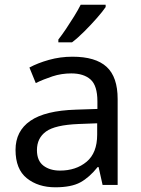

<svg xmlns="http://www.w3.org/2000/svg" viewBox="-20 -786 601 816"><path d="M288 -545Q386 -545 433 -502Q480 -459 480 -365V0H416L399 -76H395Q360 -32 321.5 -11Q283 10 215 10Q142 10 94 -28.5Q46 -67 46 -149Q46 -229 109 -272.5Q172 -316 303 -320L394 -323V-355Q394 -422 365 -448Q336 -474 283 -474Q241 -474 203 -461.5Q165 -449 132 -433L105 -499Q140 -518 188 -531.5Q236 -545 288 -545ZM314 -259Q214 -255 175.5 -227Q137 -199 137 -148Q137 -103 164.5 -82Q192 -61 235 -61Q303 -61 348 -98.5Q393 -136 393 -214V-262ZM429 -756Q417 -738 392 -709.5Q367 -681 338.5 -652.5Q310 -624 286 -606H228V-618Q243 -637 260.5 -663Q278 -689 295 -716.5Q312 -744 323 -766H429Z"/></svg>

Font: Noto Sans Mende Kikakui
Style: Regular
Weight: 400
Designer: Monotype Design Team
Foundry: Monotype Imaging Inc.
Version: Version 2.003; ttfautohint (v1.8.4.7-5d5b)